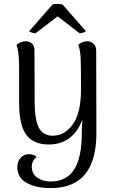

<svg xmlns="http://www.w3.org/2000/svg" viewBox="-20 -733 587 986"><path d="M475 -49Q475 233 240 233Q168 233 118.5 207Q69 181 69 125Q69 97 85.5 78Q102 59 129 59Q156 59 168 74Q155 82 149 95.5Q143 109 143 121Q143 160 171.5 179.5Q200 199 240 199Q322 199 361 137Q400 75 400 -48Q400 -81 403 -120Q382 -59 338 -25Q294 9 230 9Q153 9 116 -39.5Q79 -88 78 -201V-395Q78 -464 65 -503Q87 -521 112 -521Q132 -521 144.5 -509Q157 -497 157 -476L158 -211Q158 -119 179.5 -77.5Q201 -36 251 -36Q312 -36 354 -94.5Q396 -153 396 -274Q396 -400 394 -438Q392 -476 382 -503Q403 -521 428 -521Q448 -521 461 -508Q474 -495 474 -473ZM130 -573 250 -710Q259 -713 275 -713Q292 -713 301 -710L421 -573Q418 -569 407 -565.5Q396 -562 389 -562L276 -649L162 -562Q155 -562 143.5 -565.5Q132 -569 130 -573Z"/></svg>

Font: Arima Madurai
Style: Regular
Weight: 400
Designer: Joana Correia and Natanael Gama
Foundry: NDISCOVER
Version: Version 1.019